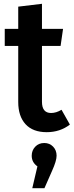

<svg xmlns="http://www.w3.org/2000/svg" viewBox="-20 -681 388 1011"><path d="M348 -25Q296 15 226 15Q153 15 114.5 -27Q76 -69 76 -144V-439H5V-529H76V-646L201 -661V-529H312L299 -439H201V-145Q201 -86 249 -86Q276 -86 304 -103ZM213 72Q241 72 259.5 91Q278 110 278 139Q278 166 254 219L214 310H150L177 195Q147 174 147 139Q147 111 165.5 91.5Q184 72 213 72Z"/></svg>

Font: Fira Sans Condensed Medium
Style: Regular
Weight: 500
Width: 3
Designer: Carrois Corporate & Edenspiekermann AG
Foundry: Carrois Corporate GbR & Edenspiekermann AG
Version: Version 4.203;PS 004.203;hotconv 1.0.88;makeotf.lib2.5.64775